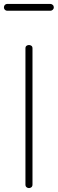

<svg xmlns="http://www.w3.org/2000/svg" viewBox="-47 -961 295 981"><path d="M101 0Q94 0 88.5 -4.5Q83 -9 83 -18V-714Q83 -723 88.5 -727Q94 -731 101 -731Q108 -731 113.5 -727Q119 -723 119 -714V-18Q119 -9 113.5 -4.5Q108 0 101 0ZM-10 -906Q-17 -906 -22 -911Q-27 -916 -27 -923Q-27 -931 -22 -936Q-17 -941 -10 -941H210Q217 -941 222.5 -936Q228 -931 228 -923Q228 -916 222.5 -911Q217 -906 210 -906Z"/></svg>

Font: Dosis ExtraLight
Style: Regular
Weight: 250
Designer: EdgarTolentino, PabloImpallari, IginoMarini
Foundry: EdgarTolentino, PabloImpallari, IginoMarini
Version: Version 3.001; ttfautohint (v1.8.2)